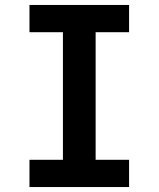

<svg xmlns="http://www.w3.org/2000/svg" viewBox="-20 -755 640 775"><path d="M99 0V-110H234V-625H99V-735H501V-625H366V-110H501V0Z"/></svg>

Font: Iosevka Curly XBdEx
Style: Regular
Weight: 800
Width: 7
Monospace: yes
Designer: Belleve Invis
Foundry: Belleve Invis
Version: Version 11.1.0; ttfautohint (v1.8.3)